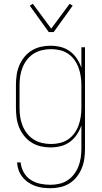

<svg xmlns="http://www.w3.org/2000/svg" viewBox="-20 -769 540 1012"><path d="M247 223Q226 223 205.5 220.5Q185 218 165.5 211Q146 204 128.5 192Q111 180 98 163.5Q85 147 78 127.5Q71 108 70 87H89Q91 114 105 139Q119 164 142 179Q165 194 192 199.5Q219 205 247 205Q270 205 293.5 199.5Q317 194 336.5 181Q356 168 370.5 149Q385 130 393.5 108Q402 86 405.5 62.5Q409 39 409 15V-108Q400 -82 385 -59.5Q370 -37 348 -21Q326 -5 299.5 1.5Q273 8 246 8Q220 8 194 2Q168 -4 146 -18Q124 -32 107.5 -52.5Q91 -73 81 -97.5Q71 -122 67.5 -148Q64 -174 64 -200V-320Q64 -346 67.5 -372Q71 -398 81 -422.5Q91 -447 107.5 -467.5Q124 -488 146 -502Q168 -516 194 -522Q220 -528 246 -528Q273 -528 299.5 -521.5Q326 -515 348 -499Q370 -483 385 -460.5Q400 -438 409 -412V-520H428V15Q428 41 424.5 67Q421 93 411 117.5Q401 142 385 162.5Q369 183 347 197Q325 211 299 217Q273 223 247 223ZM249 -10Q273 -10 296 -15.5Q319 -21 338.5 -34Q358 -47 372 -66.5Q386 -86 394 -108Q402 -130 405.5 -153.5Q409 -177 409 -200V-320Q409 -343 405.5 -366.5Q402 -390 394 -412Q386 -434 372 -453.5Q358 -473 338.5 -486Q319 -499 296 -504.5Q273 -510 249 -510Q225 -510 201.5 -504.5Q178 -499 158 -486.5Q138 -474 123 -455Q108 -436 99 -413.5Q90 -391 86.5 -367.5Q83 -344 83 -320V-200Q83 -176 86.5 -152.5Q90 -129 99 -106.5Q108 -84 123 -65Q138 -46 158 -33.5Q178 -21 201.5 -15.5Q225 -10 249 -10ZM237 -600 137 -739 153 -749 250 -618 347 -749 363 -739 263 -600Z"/></svg>

Font: Iosevka Curly Thin
Style: Regular
Weight: 100
Monospace: yes
Designer: Belleve Invis
Foundry: Belleve Invis
Version: Version 22.1.2; ttfautohint (v1.8.4)